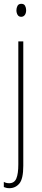

<svg xmlns="http://www.w3.org/2000/svg" viewBox="-22 -744 219 1006"><path d="M64 -690Q64 -702 69.5 -713Q75 -724 90 -724Q104 -724 109.5 -713.5Q115 -703 115 -691Q115 -675 108 -665.5Q101 -656 89 -656Q76 -656 70 -666.5Q64 -677 64 -690ZM27 242Q17 242 10 240Q3 238 -2 236V209Q10 216 26 216Q53 216 63.5 191.5Q74 167 74 117V-527H100V125Q100 193 79.5 217.5Q59 242 27 242Z"/></svg>

Font: Noto Sans Gurmukhi ExtraCondensed Thin
Style: Regular
Weight: 100
Width: 2
Designer: Jelle Bosma - Monotype Design Team
Foundry: Monotype Imaging Inc.
Version: Version 2.004; ttfautohint (v1.8.4.7-5d5b)